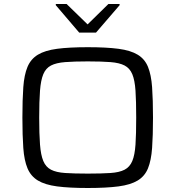

<svg xmlns="http://www.w3.org/2000/svg" viewBox="-20 -932 877 960"><path d="M419 8Q326 8 265.5 0Q205 -8 169.5 -29.5Q134 -51 117.5 -90.5Q101 -130 96.5 -192Q92 -254 92 -344Q92 -434 96.5 -496Q101 -558 117.5 -597.5Q134 -637 169.5 -658.5Q205 -680 265.5 -688Q326 -696 419 -696Q512 -696 572.5 -688Q633 -680 668.5 -658.5Q704 -637 720 -597.5Q736 -558 740.5 -496Q745 -434 745 -344Q745 -254 740.5 -192Q736 -130 720 -90.5Q704 -51 668.5 -29.5Q633 -8 572.5 0Q512 8 419 8ZM419 -64Q488 -64 532.5 -67Q577 -70 603 -83.5Q629 -97 641.5 -127Q654 -157 657.5 -209.5Q661 -262 661 -344Q661 -426 657.5 -478.5Q654 -531 641.5 -561Q629 -591 603 -604.5Q577 -618 532.5 -621.5Q488 -625 419 -625Q351 -625 306 -621.5Q261 -618 235 -604.5Q209 -591 196.5 -561Q184 -531 180 -478.5Q176 -426 176 -344Q176 -262 180 -209.5Q184 -157 196.5 -127Q209 -97 235 -83.5Q261 -70 306 -67Q351 -64 419 -64ZM376 -769 259 -906V-912H313L418 -810L522 -912H578V-906L460 -769Z"/></svg>

Font: Saira Expanded
Style: Regular
Weight: 400
Width: 7
Designer: Hector Gatti with collaboration of the Omnibus-Type team
Foundry: Omnibus-Type
Version: Version 1.100; ttfautohint (v1.8.3)